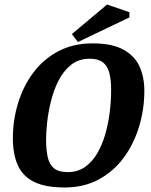

<svg xmlns="http://www.w3.org/2000/svg" viewBox="-20 -820 670 850"><path d="M266 10Q182 10 131.5 -14.5Q81 -39 59 -88Q37 -137 37 -208Q37 -288 60 -363.5Q83 -439 127.5 -498.5Q172 -558 238 -593Q304 -628 390 -628Q476 -628 526 -600.5Q576 -573 597.5 -526Q619 -479 619 -418Q619 -337 596 -260.5Q573 -184 528.5 -123Q484 -62 418 -26Q352 10 266 10ZM280 -58Q324 -58 356.5 -81Q389 -104 411 -142Q433 -180 446.5 -227.5Q460 -275 466 -325.5Q472 -376 472 -422Q472 -467 464 -497.5Q456 -528 435.5 -544Q415 -560 377 -560Q328 -560 294 -532.5Q260 -505 238.5 -462Q217 -419 205 -369.5Q193 -320 188.5 -276Q184 -232 184 -203Q184 -158 191 -125.5Q198 -93 218.5 -75.5Q239 -58 280 -58ZM325 -634 298 -669 454 -800 553 -766V-743Z"/></svg>

Font: Manuale
Style: Italic
Weight: 400
Italic angle: -11°
Designer: Eduardo Tunni / Pablo Cosgaya
Foundry: Eduardo Tunni / Pablo Cosgaya
Version: Version 1.002